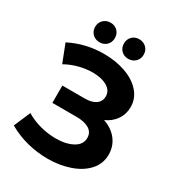

<svg xmlns="http://www.w3.org/2000/svg" viewBox="-211 -1030 1079 1172"><g transform="rotate(30 328.0 -444.0)"><path d="M615 -196Q615 -132 573 -85Q531 -38 459.5 -13Q388 12 303 12Q231 12 159.5 -6Q88 -24 24 -61L74 -177Q120 -149 175.5 -134.5Q231 -120 284 -120Q356 -120 403.5 -146Q451 -172 451 -219Q451 -258 418.5 -278Q386 -298 330 -298H159V-420H318Q367 -420 394.5 -440Q422 -460 422 -495Q422 -536 382.5 -559Q343 -582 281 -582Q235 -582 186 -569.5Q137 -557 93 -532L44 -658Q155 -715 284 -715Q366 -715 435 -691Q504 -667 545 -621Q586 -575 586 -514Q586 -464 559 -425Q532 -386 485 -365Q546 -344 580.5 -299.5Q615 -255 615 -196ZM153 -831Q153 -861 173 -880.5Q193 -900 223 -900Q253 -900 272.5 -880.5Q292 -861 292 -831Q292 -801 272.5 -781.5Q253 -762 223 -762Q193 -762 173 -781.5Q153 -801 153 -831ZM356 -831Q356 -861 375.5 -880.5Q395 -900 425 -900Q455 -900 475 -880.5Q495 -861 495 -831Q495 -801 475 -781.5Q455 -762 425 -762Q395 -762 375.5 -781.5Q356 -801 356 -831Z"/></g></svg>

Font: Montserrat-Bold
Style: Bold
Weight: 700
Version: Version 7.200